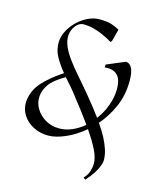

<svg xmlns="http://www.w3.org/2000/svg" viewBox="-118 -706 799 966"><g transform="rotate(15 281.5 -223.0)"><path d="M419 176 408 168Q427 148 433.5 126Q440 104 440 88Q440 57 420.5 17Q401 -23 366 -73Q319 -33 269 -11.5Q219 10 181 10Q138 10 103 -8Q68 -26 48 -57Q28 -88 30 -127Q35 -185 74 -228.5Q113 -272 177 -314Q148 -349 128.5 -384.5Q109 -420 111 -462Q113 -492 128.5 -520.5Q144 -549 168.5 -572Q193 -595 222 -608.5Q251 -622 279 -622Q320 -622 343 -614.5Q366 -607 385 -596L368 -532L362 -526Q336 -542 309.5 -553.5Q283 -565 258 -571Q233 -577 209 -577Q187 -577 169.5 -555.5Q152 -534 149 -506Q147 -476 160.5 -445.5Q174 -415 198 -383Q222 -351 251 -318Q280 -285 310 -249Q334 -220 355.5 -193Q377 -166 396 -140Q424 -177 439.5 -220.5Q455 -264 455 -305Q455 -339 445.5 -359.5Q436 -380 416.5 -389Q397 -398 367 -395L368 -410L463 -450Q474 -450 483.5 -442.5Q493 -435 499.5 -416Q506 -397 506 -360Q506 -287 479 -226Q452 -165 411 -118Q434 -86 450 -55.5Q466 -25 475 3Q484 31 484 58Q484 68 478 85.5Q472 103 458 125.5Q444 148 419 176ZM224 -39Q259 -39 292 -53.5Q325 -68 353 -92Q334 -119 311.5 -148.5Q289 -178 263 -211Q246 -234 227.5 -255.5Q209 -277 191 -297Q132 -263 111 -232Q90 -201 88 -171Q85 -137 103 -106.5Q121 -76 153 -57.5Q185 -39 224 -39Z"/></g></svg>

Font: Ancizar Serif Light
Style: Italic
Weight: 300
Italic angle: -4°
Designer: Cesar Puertas, Viviana Monsalve, Julian Moncada, Julian Prieto, Jose Castro, Felipe Aragon, Mariel Hernandez, Sara Alarc
Version: Version 8.100